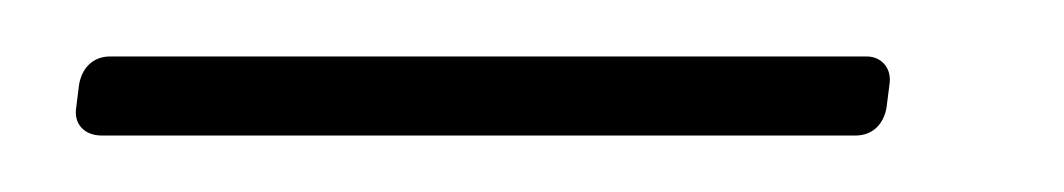

<svg xmlns="http://www.w3.org/2000/svg" viewBox="-20 -48 377 68"><path d="M16 0H283C289 0 293 -4 294 -10L295 -18C296 -24 292 -28 287 -28H19C13 -28 9 -24 8 -18L7 -10C6 -4 10 0 16 0Z"/></svg>

Font: Barlow Condensed Thin
Style: Italic
Weight: 250
Width: 3
Italic angle: -7°
Designer: Jeremy Tribby
Foundry: Tribby Type
Version: Version 1.422;hotconv 1.0.109;makeotfexe 2.5.65596